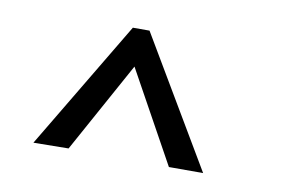

<svg xmlns="http://www.w3.org/2000/svg" viewBox="-45 -768 636 431"><g transform="rotate(10 273.5 -553.0)"><path d="M439 -406H361L229 -645L263 -646L132 -408L52 -407L227 -700H265Z"/></g></svg>

Font: Inclusive Sans Light
Style: Regular
Weight: 300
Designer: Olivia King
Foundry: Olivia King
Version: Version 2.004